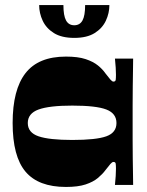

<svg xmlns="http://www.w3.org/2000/svg" viewBox="-20 -732 583 760"><path d="M241 8Q132 8 81 -52.5Q30 -113 30 -245Q30 -377 81 -442.5Q132 -508 241 -508Q289 -508 319 -498Q349 -488 367.5 -473Q386 -458 397 -442Q410 -425 417 -417Q424 -409 429 -409Q437 -409 438 -416Q439 -423 439 -436Q439 -447 438 -464.5Q437 -482 435 -500H507Q507 -489 506.5 -459Q506 -429 505.5 -390Q505 -351 505 -312.5Q505 -274 505 -245Q505 -217 505 -179.5Q505 -142 505.5 -105Q506 -68 506.5 -39.5Q507 -11 507 0H435Q437 -18 438 -35.5Q439 -53 439 -64Q439 -77 438 -84Q437 -91 429 -91Q424 -91 417 -83Q410 -75 397 -58Q386 -43 367.5 -27.5Q349 -12 319 -2Q289 8 241 8ZM266 -178Q361 -178 401 -192.5Q441 -207 441 -245Q441 -283 401 -298.5Q361 -314 266 -314Q175 -314 132.5 -298.5Q90 -283 90 -245Q90 -207 132.5 -192.5Q175 -178 266 -178ZM274 -582Q224 -582 193.5 -601Q163 -620 149 -650Q135 -680 135 -712H231Q231 -670 241.5 -651Q252 -632 274 -632Q296 -632 306.5 -651Q317 -670 317 -712H413Q413 -680 399 -650Q385 -620 354.5 -601Q324 -582 274 -582Z"/></svg>

Font: Ojuju ExtraBold
Style: Regular
Weight: 800
Designer: Chisaokwu Joboson, Mirko Velimirovic
Foundry: Udi Foundry
Version: Version 1.000